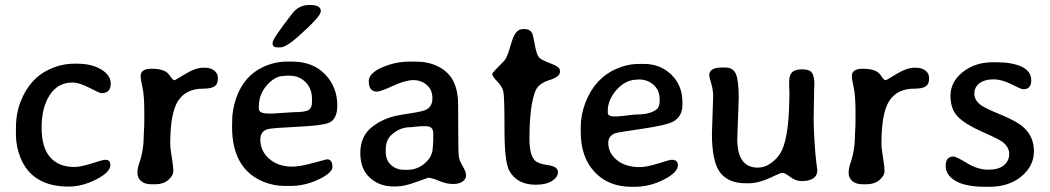

<svg xmlns="http://www.w3.org/2000/svg" viewBox="-20 -739 4191 766"><path d="M43.5 -203.1V-225.6Q43.5 -287.1 62.5 -334.5Q99.1 -426.3 174.8 -461.4Q224.1 -484.9 276.9 -484.9H287.6Q345.7 -484.9 383.8 -461.9Q421.9 -439 421.9 -405.8Q421.9 -367.2 384.8 -367.2Q377.9 -367.2 336.9 -388.7Q295.9 -409.7 269.5 -409.7Q269 -409.7 268.6 -409.7Q210.9 -409.7 178.5 -359.9Q146 -310.1 146 -230Q146 -149.9 180.4 -111.3Q214.8 -72.8 276.4 -72.8Q301.8 -72.8 346.2 -87.2Q390.6 -101.6 400.4 -101.6Q420.4 -101.6 420.4 -80.6Q420.4 -52.2 364.3 -23.4Q308.1 5.4 253.9 5.4Q108.9 5.4 62 -108.9Q43.5 -154.3 43.5 -203.1Z M555.7 -253.9V-291.5Q555.7 -359.4 548.3 -390.9Q541 -422.4 541 -435.1Q541 -464.8 584.5 -464.8Q627.9 -464.8 647.5 -448.7Q652.8 -444.3 661.4 -431.6Q669.9 -418.9 676.8 -418.9Q678.2 -418.9 719.2 -443.8Q760.3 -468.8 789.6 -468.8H796.9Q820.8 -468.8 835 -457.3Q849.1 -445.8 849.1 -429.2V-422.9Q849.1 -402.8 835.2 -394Q821.3 -385.3 791 -385.3Q722.2 -385.3 690.7 -336.9Q659.2 -288.6 659.2 -166Q659.2 -148.4 665.3 -111.8Q671.4 -75.2 671.4 -56.6Q671.4 -38.1 651.4 -21Q631.3 -3.9 600.6 -3.9H584Q557.1 -3.9 542.7 -16.8Q528.3 -29.8 528.3 -48.6Q528.3 -67.4 535.2 -86.9Q553.7 -139.6 553.7 -203.1Q555.7 -238.3 555.7 -253.9Z M1224.6 -330.1V-345.7Q1224.6 -385.7 1199 -411.4Q1173.3 -437 1136.2 -437H1122.1Q1115.2 -436 1112.3 -436Q1077.6 -436 1045.2 -399.4Q1012.7 -362.8 1012.7 -314.5V-305.2Q1012.7 -286.1 1050.3 -286.1H1072.3L1075.7 -286.6L1152.8 -291.5Q1197.3 -291.5 1210.9 -300Q1224.6 -308.6 1224.6 -330.1ZM1096.7 -549.8H1088.9Q1067.4 -549.8 1067.4 -564.9L1067.9 -567.4V-569.8Q1067.9 -584.5 1146 -685.1Q1172.4 -719.2 1213.9 -719.2H1216.8Q1259.8 -719.2 1259.8 -695.3V-692.9Q1259.8 -673.3 1167 -590.8Q1120.6 -549.8 1096.7 -549.8ZM1138.7 2.9H1116.2Q1072.8 2.9 1031.7 -13.7Q905.8 -64.5 905.8 -233.4L906.2 -245.1V-256.3Q906.2 -300.3 921.9 -346.7Q952.6 -436 1029.8 -471.7Q1076.2 -493.2 1123.5 -493.2H1146Q1228 -493.2 1276.9 -442.6Q1325.7 -392.1 1325.7 -317.9Q1325.7 -263.2 1292 -249Q1265.1 -237.8 1166.3 -233.2Q1067.4 -228.5 1049.8 -224.1Q1018.6 -216.3 1018.6 -182.1Q1018.6 -136.2 1054.4 -105.2Q1090.3 -74.2 1145 -74.2Q1176.3 -74.2 1229.5 -88.9Q1282.7 -103.5 1284.2 -103.5Q1306.2 -103.5 1306.2 -73.2Q1306.2 -49.3 1251.2 -23.2Q1196.3 2.9 1138.7 2.9Z M1592.8 -61.5H1605.5Q1645.5 -61.5 1676 -88.6Q1706.5 -115.7 1706.5 -151.4L1707.5 -157.7V-164.1L1708.5 -179.2V-207Q1708.5 -235.4 1679.7 -235.4H1657.7L1654.3 -234.9L1635.3 -233.4Q1621.6 -231.4 1615.7 -231.4Q1576.2 -231.4 1542.5 -201.7Q1519 -180.7 1519 -142.1V-132.3Q1519 -99.6 1540.3 -80.6Q1561.5 -61.5 1592.8 -61.5ZM1483.9 -373.5Q1451.2 -373.5 1451.2 -415.5Q1451.2 -446.8 1504.2 -470Q1557.1 -493.2 1614.3 -493.2H1638.7Q1688 -493.2 1725.6 -474.9Q1763.2 -456.5 1783 -425.3Q1802.7 -394 1807.1 -343.8Q1808.1 -332 1808.1 -230Q1808.1 -127.9 1810.8 -112.5Q1813.5 -97.2 1826.4 -75.2Q1839.4 -53.2 1839.4 -39.1Q1839.4 -24.9 1825.9 -14.9Q1812.5 -4.9 1787.1 -4.9Q1761.7 -4.9 1731.9 -17.3Q1702.1 -29.8 1688.5 -29.8Q1687 -29.8 1639.6 -12.5Q1592.3 4.9 1559.6 4.9H1548.8Q1494.1 4.9 1455.8 -29.8Q1417.5 -64.5 1417.5 -128.4Q1417.5 -192.4 1459.5 -228.3Q1501.5 -264.2 1561.5 -277.3Q1579.6 -281.2 1621.6 -287.6Q1663.6 -293.9 1678.7 -300.8Q1705.1 -313 1705.1 -346.9Q1705.1 -380.9 1682.6 -400.1Q1660.2 -419.4 1629.2 -419.4Q1598.1 -419.4 1547.9 -396.5Q1497.6 -373.5 1483.9 -373.5Z M2206.1 -52.2Q2206.1 -32.7 2182.4 -17.3Q2158.7 -2 2118.2 -2Q2042.5 -2 2011.7 -58.1Q1992.7 -93.3 1992.7 -222.7Q1992.7 -352.1 1988.3 -373Q1983.9 -394 1963.9 -414.1Q1943.8 -434.1 1943.8 -444.8Q1943.8 -448.7 1991.2 -496.1Q2001.5 -506.3 2012 -541.5Q2022.5 -576.7 2026.9 -587.9Q2041.5 -623 2065.4 -623H2073.2Q2094.2 -623 2103 -606.9Q2106.4 -600.6 2113.5 -561.3Q2120.6 -522 2129.9 -510.7Q2139.2 -499.5 2176.5 -486.1Q2213.9 -472.7 2213.9 -457.5V-452.1Q2213.9 -432.6 2171.1 -419.2Q2128.4 -405.8 2116.2 -376.5Q2092.3 -317.4 2092.3 -184.1Q2092.3 -121.6 2113.8 -99.1Q2127 -85.4 2166.5 -80.1Q2206.1 -74.7 2206.1 -52.2Z M2404.8 -296.9V-289.1Q2404.8 -274.4 2431.6 -274.4H2443.4L2446.3 -274.9L2470.2 -276.9Q2507.8 -282.2 2519 -282.2Q2572.3 -282.2 2599.1 -302.2Q2611.8 -312 2611.8 -336.9V-342.3Q2611.8 -378.9 2587.6 -400.4Q2563.5 -421.9 2529.8 -421.9H2526.4L2523.4 -421.4Q2476.1 -421.4 2440.4 -381.3Q2404.8 -341.3 2404.8 -296.9ZM2511.2 6.3H2500.5Q2407.2 6.3 2352.1 -53Q2296.9 -112.3 2296.9 -211.4V-232.9Q2296.9 -280.3 2315.4 -329.1Q2353 -426.8 2438 -463.9Q2482.9 -483.9 2529.3 -483.9H2550.3Q2614.3 -483.9 2658.4 -441.2Q2702.6 -398.4 2702.6 -331.1V-321.3Q2702.6 -273.4 2664.6 -253.4Q2638.2 -239.3 2541.5 -225.1Q2444.8 -210.9 2436 -208Q2406.7 -197.8 2406.7 -168.9Q2406.7 -128.9 2440.9 -100.6Q2475.1 -72.3 2532.7 -72.3Q2559.6 -72.3 2606 -86.9Q2652.3 -101.6 2659.7 -101.6Q2684.6 -101.6 2684.6 -80.1Q2684.6 -51.3 2628.4 -22.5Q2572.3 6.3 2511.2 6.3Z M2809.6 -439Q2809.6 -469.7 2861.3 -469.7H2872.6Q2904.8 -469.7 2916 -443.8Q2927.2 -418 2927.2 -347.2L2921.4 -184.1Q2921.4 -70.3 3002.9 -70.3Q3032.7 -70.3 3060.1 -91.3Q3087.4 -112.3 3100.6 -141.6Q3129.4 -206.1 3129.4 -372.6L3128.4 -394V-413.1Q3128.4 -439 3140.1 -450.7Q3151.9 -462.4 3181.2 -462.4Q3210.4 -462.4 3219.7 -448.2Q3229 -434.1 3229 -402.3L3228 -376.5L3226.1 -261.2Q3226.1 -233.4 3229.5 -175.8Q3232.9 -118.2 3236.8 -91.6Q3240.7 -64.9 3240.7 -60.1Q3240.7 -16.6 3176.8 -16.6Q3154.8 -16.6 3133.1 -33Q3111.3 -49.3 3102.3 -49.3Q3093.3 -49.3 3071.8 -38.6Q3010.7 -7.8 2967.8 -7.8H2955.6Q2885.7 -7.8 2853 -50.8Q2820.3 -93.8 2820.3 -205.6L2825.2 -353.5Q2825.2 -381.3 2817.4 -406.7Q2809.6 -432.1 2809.6 -439Z M3393.1 -253.9V-291.5Q3393.1 -359.4 3385.7 -390.9Q3378.4 -422.4 3378.4 -435.1Q3378.4 -464.8 3421.9 -464.8Q3465.3 -464.8 3484.9 -448.7Q3490.2 -444.3 3498.8 -431.6Q3507.3 -418.9 3514.2 -418.9Q3515.6 -418.9 3556.6 -443.8Q3597.7 -468.8 3627 -468.8H3634.3Q3658.2 -468.8 3672.4 -457.3Q3686.5 -445.8 3686.5 -429.2V-422.9Q3686.5 -402.8 3672.6 -394Q3658.7 -385.3 3628.4 -385.3Q3559.6 -385.3 3528.1 -336.9Q3496.6 -288.6 3496.6 -166Q3496.6 -148.4 3502.7 -111.8Q3508.8 -75.2 3508.8 -56.6Q3508.8 -38.1 3488.8 -21Q3468.8 -3.9 3438 -3.9H3421.4Q3394.5 -3.9 3380.1 -16.8Q3365.7 -29.8 3365.7 -48.6Q3365.7 -67.4 3372.6 -86.9Q3391.1 -139.6 3391.1 -203.1Q3393.1 -238.3 3393.1 -253.9Z M3941.9 -490.7H3954.6Q4018.6 -490.7 4056.4 -472.7Q4094.2 -454.6 4094.2 -418.7Q4094.2 -382.8 4062.5 -382.8Q4054.2 -382.8 4015.6 -402.6Q3977.1 -422.4 3942.9 -422.4Q3908.7 -422.4 3887.9 -407Q3867.2 -391.6 3867.2 -364.7Q3867.2 -337.9 3896 -317.9Q3912.6 -306.2 3974.4 -280.8Q4036.1 -255.4 4062.5 -231.9Q4105 -194.3 4105 -135.7Q4105 -77.1 4055.2 -35.4Q4005.4 6.3 3925.8 6.3H3913.1Q3833 6.3 3793 -16.8Q3752.9 -40 3752.9 -77.4Q3752.9 -114.7 3784.2 -114.7Q3794.4 -114.7 3837.6 -88.4Q3880.9 -62 3922.6 -62Q3964.4 -62 3985.4 -79.8Q4006.3 -97.7 4006.3 -124.8Q4006.3 -151.9 3980 -172.4Q3965.8 -183.6 3898.9 -213.1Q3832 -242.7 3802 -272.7Q3772 -302.7 3772 -357.4Q3772 -412.1 3820.8 -451.4Q3869.6 -490.7 3941.9 -490.7Z"/></svg>

Font: Averia Gruesa Libre
Style: Regular
Weight: 400
Italic angle: -1.70001°
Version: Version 1.002